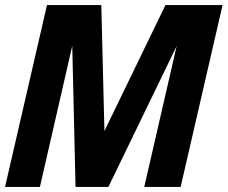

<svg xmlns="http://www.w3.org/2000/svg" viewBox="-29 -740 901 760"><path d="M-9 0 157 -720H372L389 -35H294L626 -720H852L686 0H542L691 -648H714L400 0H270L255 -645L277 -646L129 0Z"/></svg>

Font: Instrument Sans SemiCondensed
Style: Bold Italic
Weight: 700
Width: 4
Italic angle: -13°
Designer: Rodrigo Fuenzalida
Foundry: fragTYPE
Version: Version 1.000;gftools[0.9.28]